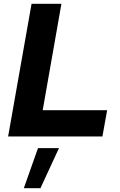

<svg xmlns="http://www.w3.org/2000/svg" viewBox="-20 -722 634 1016"><path d="M305 -702H147L23 0H522L547 -139H206ZM292 62H181L106 274H194Z"/></svg>

Font: Geom Bold
Style: Bold Italic
Weight: 700
Italic angle: -10°
Version: Version 1.102